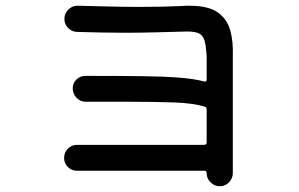

<svg xmlns="http://www.w3.org/2000/svg" viewBox="-20 -651 1040 668"><path d="M611 -630Q619 -631 625.5 -631Q632 -631 639 -631Q705 -631 737.5 -608Q770 -585 781 -545.5Q792 -506 790 -455V-49Q790 -30 776.5 -16.5Q763 -3 745 -3Q726 -3 712.5 -16.5Q699 -30 699 -49Q699 -57 690 -57H248Q229 -57 216 -70Q203 -83 203 -102Q203 -120 216 -133.5Q229 -147 248 -147H690Q699 -147 699 -156V-270Q699 -279 692 -280Q653 -292 587.5 -294.5Q522 -297 424 -297H278Q259 -297 246 -311Q233 -325 233 -344Q233 -362 246 -374.5Q259 -387 277 -387Q395 -387 473.5 -386Q552 -385 603 -381Q654 -377 689 -368Q690 -368 690.5 -367.5Q691 -367 692 -367Q699 -367 699 -375V-454Q697 -489 692 -508.5Q687 -528 670.5 -535.5Q654 -543 615 -541Q573 -540 521 -538.5Q469 -537 413 -537Q370 -537 327.5 -538Q285 -539 247 -540Q229 -541 216.5 -554Q204 -567 204 -585Q204 -605 218.5 -618.5Q233 -632 252 -631Q300 -630 354.5 -628.5Q409 -627 461 -627Q547 -627 611 -630Z"/></svg>

Font: Kiwi Maru Medium
Style: Regular
Weight: 500
Designer: Hiroki-Chan
Version: Version 1.100